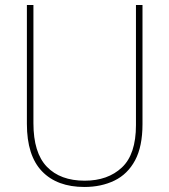

<svg xmlns="http://www.w3.org/2000/svg" viewBox="-20 -734 674 764"><path d="M547 -240Q547 -151 517.5 -96Q488 -41 435.5 -15.5Q383 10 316 10Q207 10 147 -52.5Q87 -115 87 -241V-714H113V-244Q113 -126 166.5 -70.5Q220 -15 317 -15Q409 -15 465 -67.5Q521 -120 521 -236V-714H547Z"/></svg>

Font: Noto Sans Bengali SemiCondensed Thin
Style: Regular
Weight: 100
Width: 4
Designer: Joana Ranito - Universal Thirst; Jelle Bosma - Monotype Design Team
Foundry: Universal Thirst ehf.
Version: Version 3.000; ttfautohint (v1.8.4.7-5d5b)